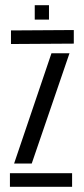

<svg xmlns="http://www.w3.org/2000/svg" viewBox="-20 -715 320 735"><path d="M22 -546.5V-598.5L262.5 -600V-548ZM34 -89 177 -511H246L101.5 -89ZM18 0V-52H256V0ZM113 -640V-695H167.5V-640Z"/></svg>

Font: Big Shoulders Stencil Display
Style: Regular
Weight: 400
Designer: Patric King
Foundry: XO Type Co
Version: Version 1.000